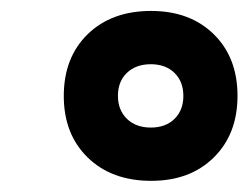

<svg xmlns="http://www.w3.org/2000/svg" viewBox="-20 -728 454 351"><path d="M96.6 -552.5Q96.6 -622.9 140.3 -665.5Q184 -708 256.2 -708Q327.4 -708 370.8 -665.4Q414.2 -622.8 414.2 -552.8Q414.2 -482.9 370.8 -440.1Q327.5 -397.4 256.4 -397.4Q184 -397.4 140.3 -440.1Q96.6 -482.8 96.6 -552.5ZM315.2 -552.6Q315.2 -579 298.9 -594.8Q282.7 -610.6 255.7 -610.6Q228.6 -610.6 212.1 -594.9Q195.6 -579.2 195.6 -552.8Q195.6 -526.8 212 -510.8Q228.5 -494.8 255.8 -494.8Q282.8 -494.8 299 -510.7Q315.2 -526.6 315.2 -552.6Z"/></svg>

Font: Fixel Italic Variable 20240409 Display Thin
Style: Italic
Weight: 100
Italic angle: -10°
Designer: AlfaBravo + MacPaw
Foundry: Kyrylo Tkachov, Marchela Mozhyna, Serhii Makarenko, Maria Weinstein, Zakhar Kryvoshyya
Version: Version 1.211;Glyphs 3.2 (3225)